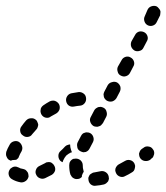

<svg xmlns="http://www.w3.org/2000/svg" viewBox="-27 -586 553 638"><path d="M332 17Q334 13 335 8Q335 4 334 0Q332 -9 324 -14Q316 -19 307 -17Q297 -15 286 -13Q282 -13 278 -10Q274 -8 271 -5Q269 -1 267 3Q266 7 267 12Q268 21 275 27Q283 33 292 31Q305 30 318 27Q322 26 326 23Q329 20 332 17ZM68 0Q68 -4 67 -8Q66 -13 63 -16Q60 -20 57 -22Q53 -24 48 -25Q40 -26 36 -29Q32 -31 28 -32Q23 -33 19 -32Q15 -31 11 -28Q7 -26 5 -22Q0 -14 2 -5Q4 4 12 9Q25 17 42 20Q51 21 59 15Q66 10 68 0ZM219 7Q215 5 212 2Q209 -2 207 -6Q203 -19 203 -37Q203 -41 204 -45Q206 -50 209 -53Q212 -56 216 -58Q221 -59 225 -59Q234 -59 241 -53Q248 -46 248 -37Q248 -27 250 -21Q250 -19 251 -18Q251 -16 251 -15Q247 -9 245 -2Q245 0 245 2Q243 4 240 6Q238 7 236 8Q232 9 227 9Q223 9 219 7ZM153 -36Q151 -40 147 -43Q144 -46 140 -47Q135 -48 131 -47Q126 -47 123 -44Q113 -39 105 -35Q96 -31 93 -23Q89 -14 93 -6Q97 3 105 6Q114 10 123 6Q134 1 145 -5Q153 -10 156 -19Q158 -28 153 -36ZM421 -27Q422 -31 422 -35Q421 -40 419 -44Q414 -52 405 -54Q396 -56 388 -51Q378 -46 368 -40Q364 -38 362 -35Q359 -32 357 -27Q356 -23 356 -19Q357 -14 359 -10Q363 -2 372 1Q381 4 389 -1Q400 -6 411 -13Q415 -15 418 -19Q420 -22 421 -27ZM174 -84Q182 -91 189 -99Q193 -103 197 -104Q202 -106 206 -106Q206 -97 209 -88Q210 -84 212 -80Q210 -79 208 -79Q200 -75 193 -69Q187 -62 183 -53Q182 -50 181 -47Q179 -48 177 -49Q175 -50 173 -52Q167 -59 167 -68Q167 -78 174 -84ZM485 -73Q486 -78 485 -82Q484 -87 481 -90Q476 -98 467 -99Q457 -101 450 -95Q448 -94 444 -91Q440 -88 438 -84Q436 -80 435 -76Q435 -71 436 -67Q437 -63 440 -59Q446 -52 455 -51Q464 -50 472 -55Q475 -58 476 -59Q480 -61 482 -65Q484 -69 485 -73ZM-5 -65Q-7 -69 -7 -73Q-7 -78 -6 -82Q-2 -93 5 -105Q9 -113 18 -116Q27 -119 35 -115Q43 -110 46 -101Q49 -93 45 -84Q39 -74 36 -66Q35 -62 33 -60Q30 -57 27 -55Q21 -55 14 -54Q11 -53 9 -52Q8 -52 8 -52Q8 -53 7 -53Q3 -54 0 -57Q-3 -60 -5 -65ZM230 -96Q231 -91 234 -88Q237 -85 241 -83Q245 -81 250 -80Q254 -80 258 -81Q263 -83 266 -86Q269 -89 271 -93L282 -114Q286 -122 283 -131Q280 -140 272 -144Q268 -146 263 -146Q259 -147 255 -145Q250 -144 247 -141Q244 -138 242 -134L231 -113Q229 -109 229 -104Q229 -100 230 -96ZM49 -136Q56 -130 65 -131Q75 -132 80 -140Q87 -148 94 -156Q97 -159 98 -163Q100 -168 100 -172Q99 -177 97 -181Q96 -185 92 -188Q85 -194 76 -193Q67 -193 60 -186Q52 -177 45 -167Q39 -160 40 -151Q41 -141 49 -136ZM284 -167Q288 -165 293 -165Q297 -164 301 -166Q306 -167 309 -170Q312 -173 315 -177L326 -198Q330 -206 327 -215Q325 -224 317 -228Q313 -230 308 -231Q304 -231 299 -230Q295 -228 292 -226Q288 -223 286 -219L275 -198Q270 -190 273 -181Q276 -172 284 -167ZM108 -221Q107 -217 108 -213Q109 -208 111 -205Q116 -197 125 -195Q135 -193 142 -199Q151 -204 160 -209Q168 -214 171 -223Q173 -232 169 -240Q164 -248 155 -251Q146 -253 138 -249Q127 -243 117 -236Q113 -233 111 -230Q108 -226 108 -221ZM193 -249Q195 -240 202 -235Q210 -230 219 -232Q229 -234 240 -235Q249 -236 255 -244Q260 -251 259 -260Q258 -270 251 -275Q243 -281 234 -280Q222 -278 210 -276Q201 -274 196 -266Q191 -258 193 -249ZM318 -265Q319 -260 322 -257Q325 -253 329 -251Q337 -247 346 -249Q355 -252 360 -260L371 -281Q375 -289 373 -298Q370 -307 362 -312Q354 -316 345 -313Q336 -311 331 -303L320 -282Q318 -278 317 -273Q317 -269 318 -265ZM374 -335Q383 -330 392 -333Q401 -336 405 -344L416 -365Q421 -373 418 -382Q415 -391 407 -395Q399 -400 390 -397Q381 -394 377 -386L365 -365Q361 -357 364 -348Q366 -339 374 -335ZM420 -418Q428 -414 437 -417Q446 -419 450 -428L461 -449Q466 -457 463 -466Q460 -475 452 -479Q444 -483 435 -481Q426 -478 422 -470L410 -449Q406 -440 409 -431Q412 -423 420 -418ZM464 -502Q472 -498 481 -501Q490 -504 494 -513Q500 -525 505 -535Q506 -539 506 -543Q507 -548 505 -552Q503 -556 500 -559Q497 -563 493 -565Q485 -568 476 -565Q467 -562 463 -553Q459 -544 454 -532Q450 -524 453 -515Q456 -506 464 -502Z"/></svg>

Font: FRB American Cursive Guidelines Dashed Extrabold
Style: Bold Italic
Weight: 800
Italic angle: -25°
Version: Version 2.0;Modular Font Editor K font №1